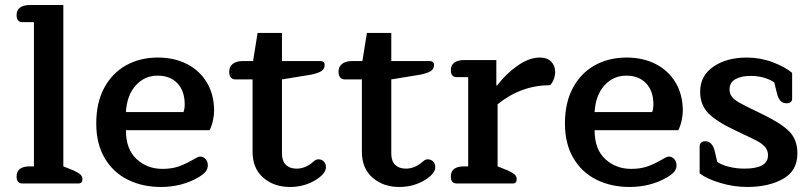

<svg xmlns="http://www.w3.org/2000/svg" viewBox="-20 -730 3229 764"><path d="M46 -28Q46 -68 99 -68H115V-642H69Q46 -642 46 -670Q46 -690 60 -700Q74 -710 99 -710H232V-68L272 -52Q292 -43 300 -35.5Q308 -28 308 -17Q308 0 293 0H69Q46 0 46 -28Z M363 -239Q363 -321 394.5 -380Q426 -439 481.5 -470Q537 -501 608 -501Q674 -501 724.5 -475Q775 -449 803.5 -401Q832 -353 832 -289Q832 -271 827 -249Q822 -227 814 -212H481Q481 -136 523.5 -97Q566 -58 626 -58Q661 -58 687.5 -66.5Q714 -75 747 -94Q751 -96 760.5 -101.5Q770 -107 776 -107Q789 -107 798 -97Q807 -87 807 -72Q807 -58 798 -47Q789 -36 769 -24Q703 14 620 14Q547 14 488.5 -15Q430 -44 396.5 -101Q363 -158 363 -239ZM710 -284Q715 -297 715 -314Q715 -368 686 -398.5Q657 -429 607 -429Q555 -429 520 -390Q485 -351 481 -284Z M985 -126V-414H917Q905 -414 898.5 -422Q892 -430 892 -444Q892 -465 906.5 -476Q921 -487 945 -487H987L1005 -599H1102V-487H1256Q1263 -487 1267.5 -483Q1272 -479 1272 -472Q1272 -456 1259.5 -447.5Q1247 -439 1218 -433L1102 -414V-119Q1102 -89 1117.5 -74Q1133 -59 1160 -59Q1192 -59 1220 -81Q1223 -83 1230.5 -89.5Q1238 -96 1247 -96Q1260 -96 1268.5 -87.5Q1277 -79 1277 -65Q1277 -40 1238 -15Q1192 14 1134 14Q1070 14 1027.5 -23Q985 -60 985 -126Z M1420 -126V-414H1352Q1340 -414 1333.5 -422Q1327 -430 1327 -444Q1327 -465 1341.5 -476Q1356 -487 1380 -487H1422L1440 -599H1537V-487H1691Q1698 -487 1702.5 -483Q1707 -479 1707 -472Q1707 -456 1694.5 -447.5Q1682 -439 1653 -433L1537 -414V-119Q1537 -89 1552.5 -74Q1568 -59 1595 -59Q1627 -59 1655 -81Q1658 -83 1665.5 -89.5Q1673 -96 1682 -96Q1695 -96 1703.5 -87.5Q1712 -79 1712 -65Q1712 -40 1673 -15Q1627 14 1569 14Q1505 14 1462.5 -23Q1420 -60 1420 -126Z M1774 -28Q1774 -68 1827 -68H1843V-423H1797Q1774 -423 1774 -451Q1774 -471 1788 -481Q1802 -491 1827 -491H1955V-390H1958Q1994 -437 2040 -469Q2086 -501 2128 -501Q2157 -501 2173 -485Q2189 -469 2189 -444Q2189 -429 2183.5 -414.5Q2178 -400 2169 -391Q2054 -391 1960 -315V-68L2000 -52Q2020 -43 2028 -35.5Q2036 -28 2036 -17Q2036 0 2021 0H1797Q1774 0 1774 -28Z M2228 -239Q2228 -321 2259.5 -380Q2291 -439 2346.5 -470Q2402 -501 2473 -501Q2539 -501 2589.5 -475Q2640 -449 2668.5 -401Q2697 -353 2697 -289Q2697 -271 2692 -249Q2687 -227 2679 -212H2346Q2346 -136 2388.5 -97Q2431 -58 2491 -58Q2526 -58 2552.5 -66.5Q2579 -75 2612 -94Q2616 -96 2625.5 -101.5Q2635 -107 2641 -107Q2654 -107 2663 -97Q2672 -87 2672 -72Q2672 -58 2663 -47Q2654 -36 2634 -24Q2568 14 2485 14Q2412 14 2353.5 -15Q2295 -44 2261.5 -101Q2228 -158 2228 -239ZM2575 -284Q2580 -297 2580 -314Q2580 -368 2551 -398.5Q2522 -429 2472 -429Q2420 -429 2385 -390Q2350 -351 2346 -284Z M2764 -40V-148Q2764 -156 2769.5 -162Q2775 -168 2786 -168Q2814 -168 2824 -129L2834 -86Q2850 -74 2880 -66.5Q2910 -59 2942 -59Q3036 -59 3036 -112Q3036 -132 3024 -145.5Q3012 -159 2991 -170Q2970 -181 2908 -210Q2831 -246 2798.5 -279.5Q2766 -313 2766 -365Q2766 -429 2819 -465Q2872 -501 2951 -501Q3005 -501 3054.5 -482.5Q3104 -464 3132 -440V-337Q3132 -329 3126.5 -324Q3121 -319 3110 -319Q3095 -319 3086 -328.5Q3077 -338 3072 -357L3061 -402Q3044 -414 3019.5 -421Q2995 -428 2967 -428Q2930 -428 2906.5 -415Q2883 -402 2883 -374Q2883 -357 2892.5 -345Q2902 -333 2921 -322Q2940 -311 2984 -290L3017 -274Q3091 -238 3122 -205.5Q3153 -173 3153 -119Q3153 -50 3095.5 -18Q3038 14 2953 14Q2900 14 2846.5 -2Q2793 -18 2764 -40Z"/></svg>

Font: MaitreeSemiBold
Style: Regular
Weight: 600
Designer: CadsonDemak Team
Foundry: CadsonDemak
Version: Version 1.000